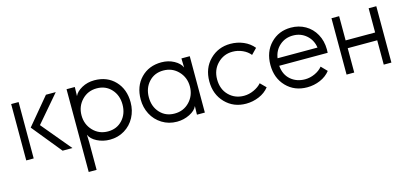

<svg xmlns="http://www.w3.org/2000/svg" viewBox="-61 -904 3290 1547"><g transform="rotate(-15 1583.5 -131.0)"><path d="M64.9 -470.2H127V0H64.9ZM168 -246.1 355 -470.2H437L245.1 -246.1L450.2 0H368.2Z M762.7 -55.2Q836.9 -55.2 883.8 -106.2Q930.7 -157.2 930.7 -234.9Q930.7 -312 883.8 -363Q836.9 -414.1 762.7 -414.1Q688 -414.1 638.4 -361.8Q588.9 -309.6 588.9 -234.9Q588.9 -159.7 638.4 -107.4Q688 -55.2 762.7 -55.2ZM526.9 220.2V-470.2H595.7V-459L593.8 -395Q609.4 -430.2 656.2 -456.1Q703.1 -481.9 760.7 -481.9Q867.2 -481.9 932.9 -413.1Q998.5 -344.2 998.5 -234.9Q998.5 -167 968.3 -110.1Q938 -53.2 883.3 -20Q828.6 13.2 760.7 13.2Q703.1 13.2 654.5 -11.5Q606 -36.1 590.8 -73.2L592.8 -8.8V220.2Z M1318.4 -55.2Q1393.6 -55.2 1443.1 -107.4Q1492.7 -159.7 1492.7 -234.9Q1492.7 -309.6 1442.9 -361.8Q1393.1 -414.1 1318.4 -414.1Q1244.1 -414.1 1197.3 -363Q1150.4 -312 1150.4 -234.9Q1150.4 -157.2 1197.3 -106.2Q1244.1 -55.2 1318.4 -55.2ZM1082.5 -234.9Q1082.5 -345.2 1148.9 -413.6Q1215.3 -481.9 1320.3 -481.9Q1378.4 -481.9 1425 -456.3Q1471.7 -430.7 1487.3 -394L1485.4 -458V-470.2H1554.7V0H1488.8V-7.8L1490.7 -71.8Q1475.6 -36.1 1426.3 -11.5Q1377 13.2 1320.3 13.2Q1251.5 13.2 1196.3 -21.2Q1141.1 -55.7 1111.8 -112.1Q1082.5 -168.5 1082.5 -234.9Z M2088.4 -67.9Q2056.2 -26.9 2004.2 -4.9Q1952.1 17.1 1895.5 17.1Q1791.5 17.1 1722.9 -53.5Q1654.3 -124 1654.3 -232.9Q1654.3 -342.8 1723.9 -412.4Q1793.5 -481.9 1895.5 -481.9Q1953.1 -481.9 2004.2 -460Q2055.2 -438 2088.4 -397L2042.5 -350.1Q2019 -379.9 1979.5 -397.9Q1939.9 -416 1895.5 -416Q1822.3 -416 1770.8 -364Q1719.2 -312 1719.2 -232.9Q1719.2 -149.9 1769.8 -99.4Q1820.3 -48.8 1895.5 -48.8Q1937.5 -48.8 1978 -67.4Q2018.6 -85.9 2042.5 -113.8Z M2598.1 -67.9Q2565.9 -26.9 2514.4 -4.9Q2462.9 17.1 2405.3 17.1Q2299.8 17.1 2231.9 -53.2Q2164.1 -123.5 2164.1 -232.9Q2164.1 -343.3 2231.2 -412.6Q2298.3 -481.9 2399.9 -481.9Q2466.3 -481.9 2520 -451.2Q2573.7 -420.4 2604.7 -364.5Q2635.7 -308.6 2636.2 -237.8Q2636.2 -217.8 2635.3 -209H2231Q2237.3 -133.8 2285.9 -91.8Q2334.5 -49.8 2405.3 -49.8Q2446.8 -49.8 2487.1 -68.1Q2527.3 -86.4 2551.3 -116.2ZM2233.9 -271H2566.9Q2557.6 -335.4 2511.2 -375.7Q2464.8 -416 2399.9 -416Q2335.4 -416 2289.3 -375.7Q2243.2 -335.4 2233.9 -271Z M3110.8 -470.2V0H3046.9V-203.1H2800.8V0H2736.8V-470.2H2800.8V-268.1H3046.9V-470.2Z"/></g></svg>

Font: Kreadon
Style: Regular
Weight: 400
Designer: kohakuno
Foundry: StudioGnu
Version: Version 1.000;Glyphs 3.1.2 (3151)